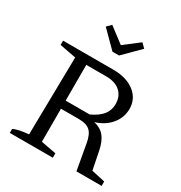

<svg xmlns="http://www.w3.org/2000/svg" viewBox="-201 -1024 1101 1168"><g transform="rotate(30 350.0 -440.5)"><path d="M587 -52 682 -31V0H505L473 -180Q463 -237 437.5 -260Q412 -283 359 -283H233V-51L339 -31V0H37V-28Q68 -44 143 -51L152 -596L37 -618V-648H390Q483 -648 539 -604.5Q595 -561 595 -490Q595 -429 555 -381Q515 -333 449 -314Q497 -303 523.5 -270.5Q550 -238 562 -178ZM374 -591H233V-340H402Q457 -366 482 -398Q507 -430 507 -473Q507 -528 471.5 -559.5Q436 -591 374 -591ZM331 -740 219 -852 248 -881 355 -800 460 -881 489 -852 377 -740Z"/></g></svg>

Font: Piazzolla
Style: Regular
Weight: 400
Designer: Juan Pablo del Peral
Foundry: Huerta Tipografica
Version: Version 1.330